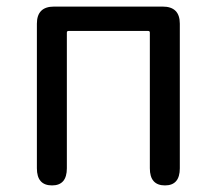

<svg xmlns="http://www.w3.org/2000/svg" viewBox="-20 -563 658 583"><path d="M138 0Q92 0 92 -52V-491Q92 -543 144 -543H474Q526 -543 526 -491V-52Q526 0 481 0Q435 0 435 -52V-464Q435 -469 430 -469H188Q183 -469 183 -464V-52Q183 0 138 0Z"/></svg>

Font: Resource Han Rounded CN
Style: Regular
Weight: 400
Designer: Cyano Hao (round all glyphs); Ryoko NISHIZUKA  (kana, bopomofo & ideographs); Paul D. Hunt (Latin, Greek & Cyrillic); Sa
Foundry: Cyano Hao
Version: 0.990